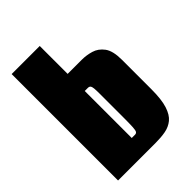

<svg xmlns="http://www.w3.org/2000/svg" viewBox="-179 -673 754 754"><g transform="rotate(-45 198.0 -295.5)"><path d="M25 0V-591H181V-436H260Q285 -436 310.5 -428.5Q336 -421 353.5 -397.5Q371 -374 371 -324V-161Q371 -104 360.5 -71.5Q350 -39 331.5 -24Q313 -9 288.5 -4.5Q264 0 235 0ZM181 -80H199Q206 -80 209.5 -85Q213 -90 214 -108Q215 -126 215 -166V-291Q215 -311 214 -321.5Q213 -332 209.5 -336.5Q206 -341 198 -341H181Z"/></g></svg>

Font: Alumni Sans Black
Style: Regular
Weight: 900
Designer: Robert E. Leuschke
Foundry: Robert E. Leuschke
Version: Version 1.018